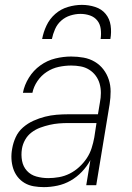

<svg xmlns="http://www.w3.org/2000/svg" viewBox="-20 -760 540 788"><path d="M160 8Q139 8 118.5 4.5Q98 1 81 -9Q64 -19 52 -34.5Q40 -50 34 -69Q28 -88 27 -108.5Q26 -129 30 -150Q34 -174 44.5 -197Q55 -220 74.5 -237Q94 -254 117.5 -264.5Q141 -275 164.5 -281Q188 -287 212 -289Q236 -291 260 -291H382L390 -339Q394 -359 394 -378.5Q394 -398 389 -416Q384 -434 373 -449Q362 -464 346 -474Q330 -484 311 -487.5Q292 -491 272 -491Q247 -491 221 -485.5Q195 -480 172 -465Q149 -450 133.5 -427Q118 -404 113 -379H74Q80 -411 98.5 -441Q117 -471 145.5 -491.5Q174 -512 207 -520Q240 -528 272 -528Q298 -528 323 -523.5Q348 -519 369 -506.5Q390 -494 404.5 -475Q419 -456 426.5 -433Q434 -410 434 -384.5Q434 -359 430 -333L375 0H334L351 -103Q337 -77 316 -55Q295 -33 269.5 -18.5Q244 -4 215.5 2Q187 8 160 8ZM178 -29Q200 -29 222.5 -33Q245 -37 266 -47.5Q287 -58 305 -74.5Q323 -91 336 -110.5Q349 -130 356 -152Q363 -174 367 -196L376 -255H260Q241 -255 222 -253.5Q203 -252 183.5 -247.5Q164 -243 145 -236Q126 -229 109.5 -216.5Q93 -204 83 -186Q73 -168 70 -149Q66 -124 70.5 -100Q75 -76 90.5 -59Q106 -42 129.5 -35.5Q153 -29 178 -29ZM153 -600Q158 -628 171 -655.5Q184 -683 207 -703Q230 -723 259 -731.5Q288 -740 316 -740Q344 -740 370.5 -731.5Q397 -723 413.5 -703Q430 -683 434 -655.5Q438 -628 433 -600H393Q396 -620 393.5 -640.5Q391 -661 379.5 -675.5Q368 -690 349.5 -696.5Q331 -703 310 -703Q290 -703 269 -696.5Q248 -690 231.5 -675.5Q215 -661 206 -640.5Q197 -620 193 -600Z"/></svg>

Font: Iosevka SS04 XLt Obl
Style: Regular
Weight: 200
Italic angle: -9°
Monospace: yes
Designer: Belleve Invis
Foundry: Belleve Invis
Version: Version 19.0.0; ttfautohint (v1.8.4)